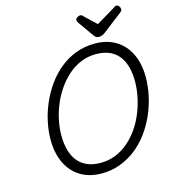

<svg xmlns="http://www.w3.org/2000/svg" viewBox="-173 -1398 1374 1553"><g transform="rotate(-15 514.5 -621.5)"><path d="M483 19Q408 19 347 -6.5Q286 -32 243 -80.5Q200 -129 177 -197Q154 -265 154 -349Q154 -422 170 -498.5Q186 -575 218 -649Q250 -723 296.5 -788.5Q343 -854 403.5 -904Q464 -954 539 -982.5Q614 -1011 702 -1011Q777 -1011 837 -985.5Q897 -960 940 -912Q983 -864 1006 -796.5Q1029 -729 1029 -645Q1029 -567 1012 -488Q995 -409 962.5 -335Q930 -261 883 -196.5Q836 -132 775 -84Q714 -36 641 -8.5Q568 19 483 19ZM498 -66Q566 -66 625 -90Q684 -114 733 -156.5Q782 -199 820 -254.5Q858 -310 883.5 -373.5Q909 -437 922.5 -503Q936 -569 936 -632Q936 -703 920 -758Q904 -813 872.5 -850.5Q841 -888 794.5 -907Q748 -926 687 -926Q620 -926 561 -902Q502 -878 453 -835Q404 -792 365.5 -736.5Q327 -681 300.5 -618Q274 -555 260.5 -489.5Q247 -424 247 -362Q247 -291 263 -236Q279 -181 310.5 -143Q342 -105 389 -85.5Q436 -66 498 -66ZM948 -1262Q960 -1262 969.5 -1250Q979 -1238 979 -1227Q979 -1217 976 -1212Q973 -1207 968 -1203L805 -1077Q790 -1065 776.5 -1059.5Q763 -1054 747 -1054Q734 -1054 723.5 -1061Q713 -1068 705 -1081L613 -1211Q608 -1219 607 -1224Q606 -1229 606 -1233Q606 -1245 620.5 -1253.5Q635 -1262 644 -1262Q655 -1262 660 -1257.5Q665 -1253 671 -1246L766 -1156L918 -1247Q925 -1251 932 -1256.5Q939 -1262 948 -1262Z"/></g></svg>

Font: Playwrite CA
Style: Regular
Weight: 400
Designer: Veronika Burian, José Scaglione
Foundry: TypeTogether
Version: Version 1.002